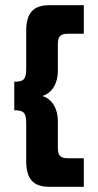

<svg xmlns="http://www.w3.org/2000/svg" viewBox="-20 -720 378 740"><path d="M36 -295C72 -295 81 -285 81 -245V-100C81 -30 108 0 171 0H303V-110H243C213 -110 203 -120 203 -150V-255C203 -302 179 -340 143 -350C179 -360 203 -398 203 -445V-550C203 -580 213 -590 243 -590H303V-700H171C108 -700 81 -670 81 -600V-455C81 -415 72 -405 36 -405H35V-295Z"/></svg>

Font: Jakob Semi-Condensed
Style: Regular
Weight: 400
Width: 4
Designer: Alan Madić
Foundry: X Cicéro
Version: Version 1.000;Glyphs 3.1.2 (3151)